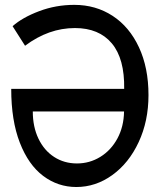

<svg xmlns="http://www.w3.org/2000/svg" viewBox="-20 -748 640 770"><path d="M575.5 -366.5Q575.5 -262.5 536.2 -178.2Q497 -94 430.5 -46Q364 2 286 2Q212.5 2 153.2 -42.5Q94 -87 59.5 -175.8Q25 -264.5 25 -391.5H478Q480 -512.5 428.5 -574Q377 -635.5 280.5 -635.5Q175 -635.5 80.5 -564.5L30.5 -643Q70 -678 137 -703.2Q204 -728.5 278 -728.5Q364 -728.5 431.5 -684.5Q499 -640.5 537.2 -558.5Q575.5 -476.5 575.5 -366.5ZM288.5 -92.5Q339.5 -92.5 382.2 -118.8Q425 -145 450.8 -192.5Q476.5 -240 477.5 -301H111.5Q111.5 -239.5 134.2 -192Q157 -144.5 197.2 -118.5Q237.5 -92.5 288.5 -92.5Z"/></svg>

Font: JuliaMono
Style: Regular
Weight: 400
Monospace: yes
Designer: cormullion
Foundry: corm
Version: Version 0.055; ttfautohint (v1.8.4)